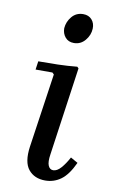

<svg xmlns="http://www.w3.org/2000/svg" viewBox="-81 -731 465 785"><g transform="rotate(10 151.0 -338.5)"><path d="M252 -101 282 -84Q258 -32 229 -11Q200 10 164 10Q119 10 94.5 -20Q70 -50 79 -115L124 -423L117 -430H47L52 -465Q93 -465 133 -466Q173 -467 213 -471L219 -465L167 -99Q162 -67 168.5 -52Q175 -37 189 -37Q205 -37 221 -55Q237 -73 252 -101ZM182 -564Q159 -564 146 -579.5Q133 -595 133 -617Q135 -644 153 -665.5Q171 -687 200 -687Q223 -687 236 -672Q249 -657 248 -635Q247 -608 228.5 -586Q210 -564 182 -564Z"/></g></svg>

Font: Brygada 1918 Medium
Style: Italic
Weight: 500
Italic angle: -8°
Designer: Mateusz Machalski | Borys Kosmynka | Przemek Hoffer
Foundry: NIEPODLEGLA 2018
Version: Version 3.006